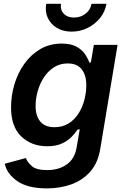

<svg xmlns="http://www.w3.org/2000/svg" viewBox="-20 -784 665 1019"><path d="M229 215.8Q127 215.8 71.8 177.2Q16.6 138.7 5.4 85L117.2 54.7Q125.5 77.1 149.4 97.9Q173.3 118.7 230 118.7Q291.5 118.7 333.7 89.1Q376 59.6 386.2 1L403.3 -97.7L391.6 -96.2Q378.4 -76.2 358.2 -55.9Q337.9 -35.6 306.9 -21.7Q275.9 -7.8 231 -7.8Q147 -7.8 92.8 -59.8Q38.6 -111.8 38.6 -213.9Q38.6 -276.4 56.6 -336.7Q74.7 -397 109.6 -445.8Q144.5 -494.6 194.3 -523.7Q244.1 -552.7 307.6 -552.7Q357.4 -552.7 387.2 -535.6Q417 -518.6 432.4 -494.9Q447.8 -471.2 454.6 -451.7L462.4 -453.1L478 -545.9H604L512.2 5.4Q500.5 78.6 460.7 125Q420.9 171.4 360.8 193.6Q300.8 215.8 229 215.8ZM269 -108.9Q312.5 -108.9 344.2 -128.9Q376 -148.9 396.7 -181.6Q417.5 -214.4 427.7 -253.7Q438 -293 438 -332Q438 -385.3 413.6 -416.3Q389.2 -447.3 339.4 -447.3Q298.3 -447.3 266.6 -427Q234.9 -406.7 213.1 -373.5Q191.4 -340.3 180.2 -300.5Q168.9 -260.7 168.9 -221.2Q168.9 -168.9 193.8 -138.9Q218.8 -108.9 269 -108.9ZM360.4 -616.2Q314.9 -616.2 282 -636Q249 -655.8 233.6 -689Q218.3 -722.2 225.1 -763.7H303.7Q298.8 -731.9 318.4 -711.4Q337.9 -690.9 373 -690.9Q407.7 -690.9 434.1 -711.4Q460.4 -731.9 465.8 -763.7H544.9Q538.1 -722.2 511.5 -689Q484.9 -655.8 445.3 -636Q405.8 -616.2 360.4 -616.2Z"/></svg>

Font: Inter Semi Bold
Style: Italic
Weight: 600
Italic angle: -9.39999°
Designer: Rasmus Andersson
Foundry: rsms
Version: Version 4.000;git-3c8e0fc